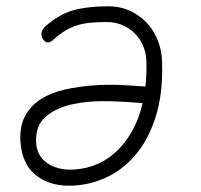

<svg xmlns="http://www.w3.org/2000/svg" viewBox="-20 -580 640 610"><path d="M117 -455Q110 -466 112 -476.5Q114 -487 125 -497Q168 -535 213.5 -547.5Q259 -560 325 -560Q360 -560 390 -547Q420 -534 443 -511Q466 -488 480 -455Q494 -422 495 -383Q498 -281 474 -207Q450 -133 408 -85Q366 -37 311.5 -13.5Q257 10 200 10Q135 10 92.5 -24.5Q50 -59 45 -130Q42 -179 60 -212Q78 -245 110.5 -265.5Q143 -286 186 -295.5Q229 -305 274 -308.5Q319 -312 363 -310Q407 -308 442 -305Q444 -324 445 -344Q446 -364 445 -387Q444 -414 433.5 -437Q423 -460 406 -476Q389 -492 367 -501Q345 -510 320 -510Q292 -510 269 -508Q246 -506 226.5 -500Q207 -494 189 -483.5Q171 -473 152 -456Q141 -445 132.5 -445Q124 -445 117 -455ZM433 -252Q384 -257 323.5 -258.5Q263 -260 211 -249Q159 -238 125 -209Q91 -180 95 -123Q97 -102 106.5 -86.5Q116 -71 131 -61Q146 -51 164.5 -46Q183 -41 203 -41Q239 -41 274.5 -53Q310 -65 341 -91Q372 -117 396 -157Q420 -197 433 -252Z"/></svg>

Font: Maple Mono NL Thin
Style: Italic
Weight: 250
Italic angle: -10°
Monospace: yes
Designer: subframe7536
Version: Version 7.000